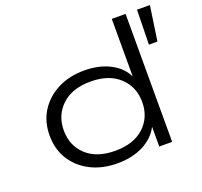

<svg xmlns="http://www.w3.org/2000/svg" viewBox="-124 -846 1045 994"><g transform="rotate(-20 399.0 -348.5)"><path d="M363 8Q278 8 214.5 -24.5Q151 -57 115 -114Q79 -171 79 -247Q79 -323 115 -380Q151 -437 214.5 -470Q278 -503 362 -503Q442 -503 502 -472.5Q562 -442 588 -388V-705H664V0H593V-109Q565 -54 504 -23Q443 8 363 8ZM373 -57Q474 -57 531.5 -110Q589 -163 589 -247Q589 -331 531.5 -384.5Q474 -438 373 -438Q272 -438 214.5 -384.5Q157 -331 157 -247Q157 -163 214 -110Q271 -57 373 -57ZM723 -514 727 -705H798L770 -514Z"/></g></svg>

Font: Nunito Sans 7pt Expanded Light
Style: Regular
Weight: 300
Width: 7
Designer: Vernon Adams
Foundry: Vernon Adams
Version: Version 3.101;gftools[0.9.27]